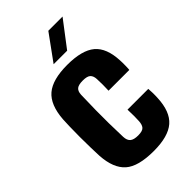

<svg xmlns="http://www.w3.org/2000/svg" viewBox="-243 -882 974 974"><g transform="rotate(-45 244.0 -395.0)"><path d="M42 -168Q41 -191 40 -228Q39 -265 39 -305.5Q39 -346 40 -380Q41 -414 42 -430Q49 -527 98 -568.5Q147 -610 252 -610Q358 -610 406 -569.5Q454 -529 458 -436Q459 -420 458.5 -396.5Q458 -373 457 -369H308Q309 -384 309 -411Q309 -438 308 -453Q307 -475 295.5 -486.5Q284 -498 252 -498Q221 -498 208.5 -487.5Q196 -477 195 -453Q193 -392 192.5 -344.5Q192 -297 192.5 -251.5Q193 -206 195 -151Q196 -125 209.5 -113.5Q223 -102 254 -102Q286 -102 296.5 -114.5Q307 -127 308 -152Q309 -167 309 -185.5Q309 -204 308 -233H457Q458 -227 458.5 -206Q459 -185 458 -168Q454 -73 406 -31.5Q358 10 254 10Q143 10 95.5 -32Q48 -74 42 -168ZM206 -661 307 -800H409L303 -661Z"/></g></svg>

Font: Big Shoulders Text Black
Style: Regular
Weight: 900
Designer: Patric King
Foundry: XO Type Co
Version: Version 1.000; ttfautohint (v1.8.2)